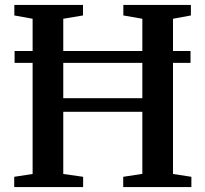

<svg xmlns="http://www.w3.org/2000/svg" viewBox="-20 -763 838 783"><path d="M113 -53.5V-686.5L38.5 -700V-743H318.5V-700L238 -686.5V-362.5H560.5V-686.5L483 -700V-743H758.5V-700L685.5 -686.5V-53.5L760.5 -42V0H482.5V-42L560.5 -54V-307H238V-53.5L319 -42V0H38V-42ZM757 -555V-506.5H39.5V-555Z"/></svg>

Font: Merriweather 60pt SemiBold
Style: Regular
Weight: 600
Version: Version 2.100